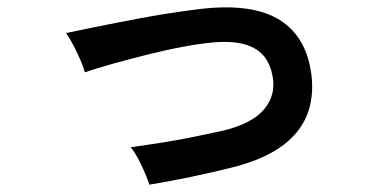

<svg xmlns="http://www.w3.org/2000/svg" viewBox="-20 -489 1040 523"><path d="M387 14Q379 -10 364.5 -40.5Q350 -71 336 -88Q373 -93 417.5 -100Q462 -107 506.5 -116Q551 -125 587 -133Q667 -152 700 -192Q733 -232 722 -284Q712 -336 673 -357.5Q634 -379 568 -374Q529 -371 480.5 -362Q432 -353 382.5 -340.5Q333 -328 288 -315.5Q243 -303 211 -292Q208 -305 199.5 -324.5Q191 -344 180.5 -364.5Q170 -385 160 -399Q184 -404 237.5 -415Q291 -426 363 -439.5Q435 -453 513 -463Q656 -482 732.5 -440Q809 -398 826 -300Q837 -240 820.5 -187.5Q804 -135 754.5 -96Q705 -57 617 -34Q562 -20 499.5 -7Q437 6 387 14Z"/></svg>

Font: Zen Kaku Gothic Antique
Style: Bold
Weight: 700
Designer: Yoshimichi Ohira
Foundry: Positype
Version: Version 1.001